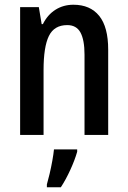

<svg xmlns="http://www.w3.org/2000/svg" viewBox="-20 -570 540 811"><path d="M290 -550Q361 -550 399 -503Q437 -456 437 -360V0H337V-339Q337 -401 320 -432.5Q303 -464 264 -464Q209 -464 186.5 -418Q164 -372 164 -274V0H65V-540H144L156 -468H161Q181 -508 214.5 -529Q248 -550 290 -550ZM306 61V71Q296 106 277 147.5Q258 189 237 221H178V209Q183 192 189.5 164.5Q196 137 201 109Q206 81 208 61Z"/></svg>

Font: Avrile Sans Condensed Medium
Style: Regular
Weight: 500
Width: 3
Designer: Monotype Design Team
Foundry: Monotype Imaging Inc.
Version: Version 2.001;September 10, 2019;FontCreator 11.5.0.2425 64-